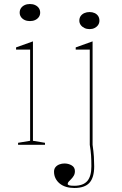

<svg xmlns="http://www.w3.org/2000/svg" viewBox="-20 -721 605 956"><path d="M129 -616Q114 -616 102.5 -621.5Q91 -627 84.5 -636.5Q78 -646 78 -658Q78 -671 84.5 -680.5Q91 -690 102.5 -695.5Q114 -701 129 -701Q144 -701 155.5 -695.5Q167 -690 173.5 -680.5Q180 -671 180 -658Q180 -646 173.5 -636.5Q167 -627 155.5 -621.5Q144 -616 129 -616ZM70 0V-10L130 -20V-474H60V-485L144 -515V-20L204 -10V0ZM426 -576Q412 -576 400.5 -581.5Q389 -587 382 -596.5Q375 -606 375 -618Q375 -632 382 -641.5Q389 -651 400.5 -656Q412 -661 426 -661Q440 -661 451 -656Q462 -651 468.5 -641.5Q475 -632 475 -618Q475 -606 468.5 -596.5Q462 -587 451 -581.5Q440 -576 426 -576ZM350 215Q328 215 309.5 209.5Q291 204 277.5 193Q264 182 256.5 167Q249 152 249 134Q249 120 256.5 111Q264 102 276 97.5Q288 93 301 93Q321 93 337 102.5Q353 112 353 131Q353 144 347.5 153.5Q342 163 335 170Q328 177 322.5 183Q317 189 317 195Q317 199 324 201.5Q331 204 350 204Q394 204 414.5 180.5Q435 157 435 107Q435 77 433.5 53.5Q432 30 427 0V-474H357V-485L441 -515V0Q446 35 447.5 59.5Q449 84 449 107Q449 163 425.5 189Q402 215 350 215Z"/></svg>

Font: Kalnia Thin
Style: Regular
Weight: 250
Designer: Frida Medrano
Foundry: Frida Medrano
Version: Version 1.105